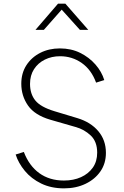

<svg xmlns="http://www.w3.org/2000/svg" viewBox="-20 -1023 679 1055"><path d="M332 12Q398 12 450 -13Q502 -38 532 -81.5Q562 -125 562 -183Q562 -253 520 -302.5Q478 -352 405 -374L279 -412Q203 -435 174 -471Q145 -507 145 -562Q145 -609 167 -643Q189 -677 226.5 -695.5Q264 -714 310 -714Q376 -714 429 -677Q482 -640 508 -569L553 -583Q539 -629 504.5 -668.5Q470 -708 420.5 -732.5Q371 -757 309 -757Q249 -757 201 -732.5Q153 -708 125 -664.5Q97 -621 97 -563Q97 -496 134 -443Q171 -390 257 -365L396 -325Q443 -312 478.5 -278.5Q514 -245 514 -184Q514 -136 490 -102Q466 -68 425 -49.5Q384 -31 331 -31Q252 -31 196 -71.5Q140 -112 111 -188L66 -174Q81 -127 116.5 -84Q152 -41 206.5 -14.5Q261 12 332 12ZM175 -859H221L319 -970L419 -859H465L339 -1003H299Z"/></svg>

Font: Plus Jakarta Sans ExtraLight
Style: Regular
Weight: 200
Designer: Gumpita Rahayu
Foundry: Tokotype
Version: Version 2.004; ttfautohint (v1.8.3)